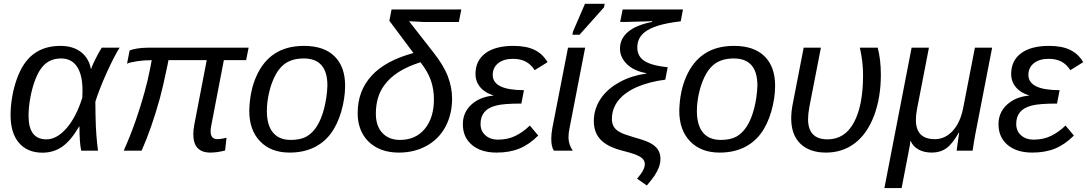

<svg xmlns="http://www.w3.org/2000/svg" viewBox="-20 -773 5577 985"><path d="M290.5 -537.6Q354 -537.6 395 -506.3Q436 -475.1 446.3 -418.9H447.3Q451.2 -431.2 459.7 -449.7Q468.3 -468.3 479.5 -489.3Q490.7 -510.3 502 -528.3H593.8Q580.1 -507.8 562.3 -472.9Q544.4 -438 526.1 -397.2Q507.8 -356.4 492.7 -317.6Q477.5 -278.8 469.2 -251Q469.2 -216.8 470 -185.3Q470.7 -153.8 471.7 -125.5Q473.1 -101.1 474.6 -78.9Q476.1 -56.6 478.3 -37.1Q480.5 -17.6 482.9 0H396.5Q387.7 -43.9 387.7 -115.7V-123.5H385.7Q342.3 -49.8 298.1 -19.8Q253.9 10.3 198.2 10.3Q120.6 10.3 77.4 -40Q34.2 -90.3 34.2 -183.1Q34.2 -225.6 42 -272.9Q49.8 -320.3 65.2 -364.5Q80.6 -408.7 102.1 -441.4Q165 -537.6 290.5 -537.6ZM293.5 -473.1Q236.8 -473.1 201.7 -435.1Q178.2 -409.7 161.4 -365.5Q144.5 -321.3 135.5 -271.5Q126.5 -221.7 126.5 -178.7Q126.5 -58.1 217.8 -58.1Q271.5 -58.1 321.3 -115.2Q371.1 -172.4 402.3 -272L403.3 -308.6Q403.3 -389.2 375 -431.2Q346.7 -473.1 293.5 -473.1Z M1060.5 -99.1Q1060.5 -59.1 1095.7 -59.1Q1109.4 -59.1 1129.9 -63.5L1142.1 -66.4L1134.8 -1Q1114.7 4.4 1095.7 7.1Q1076.7 9.8 1059.6 9.8Q1015.6 9.8 993.7 -13.7Q971.7 -37.1 971.7 -84.5Q971.7 -106 976.6 -132.3L1040.5 -464.4H844.2Q842.3 -453.6 840.1 -442.6Q837.9 -431.6 835.4 -420.9Q826.7 -377.9 817.9 -340.3Q809.1 -302.7 800.8 -271Q757.3 -113.8 706.5 0H614.7Q648.4 -75.2 677.7 -159.2Q701.2 -227.1 720.2 -295.4Q739.3 -363.8 751 -425.3L758.3 -464.4Q718.8 -464.4 682.1 -458.7Q645.5 -453.1 631.8 -446.3L645 -514.2Q658.2 -520 684.3 -524.2Q710.4 -528.3 737.3 -528.3H1255.4L1242.7 -464.4H1128.4L1064 -129.9Q1060.5 -114.3 1060.5 -99.1Z M1750.5 -333.5Q1750.5 -270 1731 -201.7Q1711.4 -133.3 1675.3 -85.4Q1638.7 -38.1 1585.9 -14.2Q1533.2 9.8 1465.8 9.8Q1370.1 9.8 1314.5 -47.9Q1258.8 -105.5 1258.8 -204.6Q1261.2 -305.7 1294.9 -381.3Q1329.1 -458.5 1389.6 -498Q1450.2 -537.6 1539.6 -537.6Q1642.1 -537.6 1696.3 -484.1Q1750.5 -430.7 1750.5 -333.5ZM1659.7 -333.5Q1659.7 -473.1 1538.6 -473.1Q1472.7 -473.1 1433.1 -439.5Q1406.7 -417 1387.9 -377.7Q1369.1 -338.4 1359.1 -292.2Q1349.1 -246.1 1349.1 -203.1Q1349.1 -130.9 1380.4 -93Q1411.6 -55.2 1471.2 -55.2Q1521.5 -55.2 1552 -72.3Q1582.5 -89.4 1605.5 -125Q1628.4 -161.1 1642.8 -216.6Q1657.2 -272 1659.7 -333.5Z M2265.1 -122.6Q2231 -59.1 2168.2 -24.7Q2105.5 9.8 2026.9 9.8Q1961.4 9.8 1913.8 -15.4Q1866.2 -40.5 1840.6 -86.2Q1814.9 -131.8 1814.9 -193.4Q1814.9 -305.7 1885.7 -383.8Q1956.5 -461.9 2101.1 -501L1977.5 -666.5L1988.8 -724.6H2346.7L2334 -660.2H2152.8L2120.1 -662.1Q2109.9 -662.6 2099.4 -663.1Q2088.9 -663.6 2078.6 -664.1L2202.1 -505.9Q2255.9 -438 2277.6 -381.1Q2299.3 -324.2 2299.3 -267.1Q2299.3 -186 2265.1 -122.6ZM2031.7 -55.2Q2112.3 -55.2 2159.2 -111.8Q2206.1 -168.5 2206.1 -263.7Q2206.1 -314.9 2190.7 -359.9Q2175.3 -404.8 2137.2 -453.6Q2070.8 -432.6 2024.9 -403.3Q1979 -374 1951.7 -335.9Q1929.2 -305.7 1918.7 -269Q1908.2 -232.4 1908.2 -189.9Q1908.2 -126.5 1941.7 -90.8Q1975.1 -55.2 2031.7 -55.2Z M2533.7 -56.6Q2585.4 -56.6 2624.8 -76.2Q2664.1 -95.7 2698.2 -128.9L2741.2 -77.6Q2695.3 -31.7 2645 -11Q2594.7 9.8 2527.8 9.8Q2447.3 9.8 2400.9 -29.8Q2354.5 -69.3 2354.5 -135.7Q2354.5 -195.8 2397.7 -235.8Q2440.9 -275.9 2511.2 -282.7L2511.7 -283.7Q2468.8 -295.9 2444.1 -325.2Q2419.4 -354.5 2419.4 -393.6Q2419.4 -461.9 2470.2 -499.8Q2521 -537.6 2613.8 -537.6Q2679.7 -537.6 2721.7 -517.3Q2763.7 -497.1 2789.1 -454.1L2723.1 -413.1Q2703.1 -443.8 2676 -457.5Q2648.9 -471.2 2612.3 -471.2Q2564 -471.2 2535.9 -448.7Q2507.8 -426.3 2507.8 -388.7Q2507.8 -310.5 2668 -310.5L2654.8 -241.7Q2561.5 -241.7 2522.9 -231Q2482.9 -220.2 2464.1 -196.8Q2445.3 -173.3 2445.3 -137.2Q2445.3 -100.6 2470.5 -78.6Q2495.6 -56.6 2533.7 -56.6Z M2896.5 -67.9Q2896.5 -31.7 2918.5 0H2821.8Q2814.9 -9.8 2811.5 -24.9Q2808.1 -40 2808.1 -61Q2808.1 -85.4 2813.5 -115.2L2894 -528.3H2981.9L2900.9 -110.8Q2896.5 -88.9 2896.5 -67.9ZM3078.6 -735.4 2953.1 -594.7H2916.5L2919.4 -610.8L2981 -753.4H3082Z M3249.5 -529.8Q3249.5 -492.2 3274.4 -469.2Q3292.5 -453.1 3324.5 -443.1Q3356.4 -433.1 3405.3 -428.2L3393.1 -364.3Q3312 -354 3248 -326.7Q3184.6 -298.8 3151.9 -257.1Q3119.1 -215.3 3119.1 -162.1Q3119.1 -138.7 3129.2 -122.6Q3139.2 -106.4 3159.7 -95.2Q3178.2 -84.5 3237.8 -66.9Q3294.9 -51.3 3318.8 -37.6Q3343.3 -23.9 3355.7 -4.6Q3368.2 14.6 3368.2 41.5Q3368.2 62 3361.3 82.5Q3352.5 106 3339.1 126.2Q3325.7 146.5 3298.3 178.7L3248.5 143.6Q3271.5 116.7 3279.8 99.4Q3288.1 82 3288.1 68.4Q3288.1 46.9 3265.6 32.2Q3242.2 17.1 3174.8 0.5Q3096.2 -19.5 3061.3 -56.4Q3026.4 -93.3 3026.4 -151.4Q3026.4 -220.7 3069.3 -277.3Q3103.5 -322.3 3161.9 -353.5Q3220.2 -384.8 3295.4 -395.5V-397.9Q3233.9 -408.2 3197.3 -443.1Q3160.6 -478 3160.6 -523.9Q3160.6 -574.2 3201.9 -609.4Q3243.2 -644.5 3325.2 -660.6L3325.7 -664.6Q3316.9 -664.1 3308.3 -663.8Q3299.8 -663.6 3291 -663.1L3197.8 -660.6H3161.6L3174.3 -724.6H3483.9L3472.2 -663.6Q3337.4 -648.4 3286.6 -607.4Q3249.5 -577.6 3249.5 -529.8Z M3956.5 -333.5Q3956.5 -270 3937 -201.7Q3917.5 -133.3 3881.3 -85.4Q3844.7 -38.1 3792 -14.2Q3739.3 9.8 3671.9 9.8Q3576.2 9.8 3520.5 -47.9Q3464.8 -105.5 3464.8 -204.6Q3467.3 -305.7 3501 -381.3Q3535.2 -458.5 3595.7 -498Q3656.2 -537.6 3745.6 -537.6Q3848.1 -537.6 3902.3 -484.1Q3956.5 -430.7 3956.5 -333.5ZM3865.7 -333.5Q3865.7 -473.1 3744.6 -473.1Q3678.7 -473.1 3639.2 -439.5Q3612.8 -417 3594 -377.7Q3575.2 -338.4 3565.2 -292.2Q3555.2 -246.1 3555.2 -203.1Q3555.2 -130.9 3586.4 -93Q3617.7 -55.2 3677.2 -55.2Q3727.5 -55.2 3758.1 -72.3Q3788.6 -89.4 3811.5 -125Q3834.5 -161.1 3848.9 -216.6Q3863.3 -272 3865.7 -333.5Z M4463.9 -179.2Q4428.7 -86.4 4365.5 -38.3Q4302.2 9.8 4217.3 9.8Q4133.8 9.8 4086.4 -35.6Q4039.1 -81.1 4039.1 -165.5Q4039.1 -200.2 4046.9 -239.7L4103 -528.3H4191.4L4132.3 -225.1Q4125.5 -188 4125.5 -162.1Q4125.5 -110.4 4150.4 -84.2Q4175.3 -58.1 4225.6 -58.1Q4314 -58.1 4360.8 -144.8Q4407.7 -231.4 4407.7 -388.2Q4407.7 -457 4391.1 -528.3H4482.9Q4499 -466.3 4499 -390.1Q4499 -272.5 4463.9 -179.2Z M4647.5 -26.9Q4646.5 -21 4636 33.7Q4625.5 88.4 4605.5 191.9H4517.1L4656.7 -528.3H4745.6L4684.6 -213.9Q4678.7 -184.1 4678.7 -157.7Q4678.7 -59.1 4775.9 -59.1Q4829.6 -59.1 4869.1 -103.3Q4908.7 -147.5 4922.9 -227.1L4981.4 -528.3H5069.8L4989.3 -113.8Q4985.8 -96.7 4982.4 -78.1Q4979 -59.6 4975.8 -40Q4972.7 -20.5 4969.7 0H4887.7L4889.6 -14.2Q4894 -47.4 4897 -66.9Q4899.9 -86.4 4900.9 -92.8H4898.9Q4866.7 -35.2 4835.2 -12.7Q4803.7 9.8 4760.7 9.8Q4719.7 9.8 4691.2 -6.6Q4662.6 -22.9 4652.3 -49.8H4650.4Q4649.9 -43.9 4649.2 -38.1Q4648.4 -32.2 4647.5 -26.9Z M5281.7 -56.6Q5333.5 -56.6 5372.8 -76.2Q5412.1 -95.7 5446.3 -128.9L5489.3 -77.6Q5443.4 -31.7 5393.1 -11Q5342.8 9.8 5275.9 9.8Q5195.3 9.8 5148.9 -29.8Q5102.5 -69.3 5102.5 -135.7Q5102.5 -195.8 5145.8 -235.8Q5189 -275.9 5259.3 -282.7L5259.8 -283.7Q5216.8 -295.9 5192.1 -325.2Q5167.5 -354.5 5167.5 -393.6Q5167.5 -461.9 5218.3 -499.8Q5269 -537.6 5361.8 -537.6Q5427.7 -537.6 5469.7 -517.3Q5511.7 -497.1 5537.1 -454.1L5471.2 -413.1Q5451.2 -443.8 5424.1 -457.5Q5397 -471.2 5360.4 -471.2Q5312 -471.2 5283.9 -448.7Q5255.9 -426.3 5255.9 -388.7Q5255.9 -310.5 5416 -310.5L5402.8 -241.7Q5309.6 -241.7 5271 -231Q5231 -220.2 5212.2 -196.8Q5193.4 -173.3 5193.4 -137.2Q5193.4 -100.6 5218.5 -78.6Q5243.7 -56.6 5281.7 -56.6Z"/></svg>

Font: Arimo
Style: Italic
Weight: 400
Italic angle: -12°
Designer: Steve Matteson
Foundry: Monotype Imaging Inc.
Version: Version 1.33